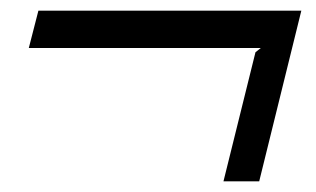

<svg xmlns="http://www.w3.org/2000/svg" viewBox="-20 -390 593 360"><path d="M466 -50H399L459 -292L469 -300H34L52 -370H545Z"/></svg>

Font: TypoPRO Sinkin Sans
Style: 300 Light Italic
Weight: 300
Italic angle: -112°
Designer: Keith Bates
Foundry: K-Type
Version: Sinkin Sans (version 1.0)  by Keith Bates   •   © 2014   www